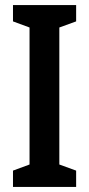

<svg xmlns="http://www.w3.org/2000/svg" viewBox="-20 -734 350 754"><path d="M279 0V-64L213 -88V-626L279 -650V-714H31V-650L96 -626V-88L31 -64V0Z"/></svg>

Font: Noto Sans Khmer ExtraCondensed SemiBold
Style: Regular
Weight: 600
Width: 2
Designer: Danh Hong and the Monotype Design Team
Foundry: Monotype Imaging Inc.
Version: Version 2.004